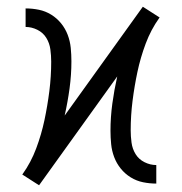

<svg xmlns="http://www.w3.org/2000/svg" viewBox="-20 -545 540 570"><path d="M96 5 85 -2 71 -11 46 -27 47 -28Q72 -63 87.5 -104.5Q103 -146 112 -188.5Q121 -231 126.5 -274.5Q132 -318 132 -362Q132 -380 129.5 -398.5Q127 -417 117.5 -432.5Q108 -448 91 -456.5Q74 -465 56 -465V-520Q76 -520 95.5 -516Q115 -512 132 -501.5Q149 -491 161.5 -475.5Q174 -460 181 -441.5Q188 -423 190 -403Q192 -383 192 -363Q192 -323 186.5 -282.5Q181 -242 172 -202L404 -525L415 -518L429 -509L454 -493L453 -492Q428 -457 412.5 -415.5Q397 -374 388 -331.5Q379 -289 373.5 -245.5Q368 -202 368 -158Q368 -140 370.5 -121.5Q373 -103 382.5 -87.5Q392 -72 409 -63.5Q426 -55 444 -55V0Q424 0 404.5 -4Q385 -8 368 -18.5Q351 -29 338.5 -44.5Q326 -60 319 -78.5Q312 -97 310 -117Q308 -137 308 -157Q308 -197 313.5 -237.5Q319 -278 328 -318Z"/></svg>

Font: Iosevka Curly Slab Light
Style: Regular
Weight: 300
Monospace: yes
Designer: Belleve Invis
Foundry: Belleve Invis
Version: Version 22.1.2; ttfautohint (v1.8.4)